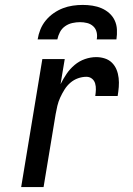

<svg xmlns="http://www.w3.org/2000/svg" viewBox="-20 -760 540 780"><path d="M66 0 152 -520H243L226 -418Q237 -440 250.5 -460Q264 -480 283 -496Q302 -512 325 -520Q348 -528 371 -528Q389 -528 406 -522.5Q423 -517 435 -505Q447 -493 453.5 -477Q460 -461 462 -443Q464 -425 462.5 -406.5Q461 -388 458 -370H367Q369 -383 369.5 -396Q370 -409 366.5 -421Q363 -433 353.5 -440.5Q344 -448 331 -448Q314 -448 297 -442Q280 -436 266 -424Q252 -412 242 -396Q232 -380 224.5 -363.5Q217 -347 213 -330Q209 -313 206 -296L157 0ZM133 -600Q136 -620 144 -640Q152 -660 166 -677Q180 -694 198 -706.5Q216 -719 235.5 -726.5Q255 -734 275.5 -737Q296 -740 316 -740Q336 -740 355.5 -737Q375 -734 392.5 -726.5Q410 -719 424 -706.5Q438 -694 446 -677Q454 -660 455 -640Q456 -620 453 -600H373Q376 -615 372.5 -629.5Q369 -644 358.5 -653.5Q348 -663 334 -666.5Q320 -670 305 -670Q290 -670 274 -666.5Q258 -663 244.5 -653.5Q231 -644 223.5 -629.5Q216 -615 213 -600Z"/></svg>

Font: Iosevka Medium Oblique
Style: Regular
Weight: 500
Italic angle: -9°
Monospace: yes
Designer: Belleve Invis
Foundry: Belleve Invis
Version: Version 32.5.0; ttfautohint (v1.8.4)